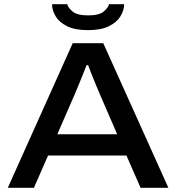

<svg xmlns="http://www.w3.org/2000/svg" viewBox="-20 -891 836 911"><path d="M397 -748Q335 -748 297.5 -767Q260 -786 243.5 -814.5Q227 -843 227 -871H299Q303 -854 325 -836Q347 -818 398 -818Q451 -818 472.5 -836.5Q494 -855 497 -871H569Q569 -843 552 -814.5Q535 -786 497.5 -767Q460 -748 397 -748ZM17 0 325 -686H470L779 0H647L580 -153H208L141 0ZM252 -254H536L452 -448Q446 -462 435 -488.5Q424 -515 413.5 -541.5Q403 -568 398 -582H391Q383 -562 372.5 -535.5Q362 -509 352 -485.5Q342 -462 336 -447Z"/></svg>

Font: Archivo SemiExpanded Medium
Style: Regular
Weight: 500
Width: 6
Designer: Hector Gatti
Foundry: Omnibus-Type
Version: Version 2.001; ttfautohint (v1.8.3)